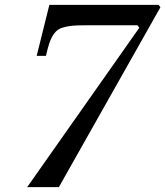

<svg xmlns="http://www.w3.org/2000/svg" viewBox="-20 -770 680 790"><path d="M332 -666Q297.9 -666 277.3 -664.1Q256.8 -662.1 238.8 -656.7Q220.7 -651.4 210 -640.1Q199.2 -628.9 190.9 -611.8Q182.6 -594.7 175.8 -567.9L168.9 -540H130.9L183.1 -750H632.8L640.1 -740.2L222.2 0H91.8L553.2 -655.8L545.9 -666Z"/></svg>

Font: Happy Times at the IKOB New Game Plus Edition
Style: Italic
Weight: 400
Italic angle: -16°
Designer: Lucas Le Bihan
Foundry: Lucas Le Bihan
Version: Version 1.000;PS 1.0;hotconv 1.0.88;makeotf.lib2.5.647800